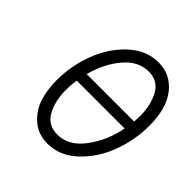

<svg xmlns="http://www.w3.org/2000/svg" viewBox="-169 -742 873 873"><g transform="rotate(45 267.5 -305.5)"><path d="M90 -230Q90 -322 122.5 -409Q155 -496 218.5 -555.5Q282 -615 361 -615Q438 -615 486.5 -554Q535 -493 535 -381Q535 -290 502.5 -202.5Q470 -115 406.5 -55.5Q343 4 265 4Q204 4 163 -32Q122 -68 106 -118.5Q90 -169 90 -230ZM151 -230Q151 -158 178.5 -107.5Q206 -57 267 -57Q341 -57 394.5 -130.5Q448 -204 464 -293H156Q151 -258 151 -230ZM167 -346H472Q474 -370 474 -381Q474 -452 446.5 -503Q419 -554 358 -554Q292 -554 241 -493.5Q190 -433 167 -346Z"/></g></svg>

Font: CMU Typewriter Text
Style: LightOblique
Weight: 200
Italic angle: -9.46001°
Version: Version 0.7.0